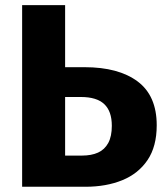

<svg xmlns="http://www.w3.org/2000/svg" viewBox="-20 -713 634 733"><path d="M64.5 0V-693.4H228.6V-119H292.5Q329.2 -119 354.4 -130.5Q379.6 -142 393.3 -167.2Q406.9 -192.5 406.9 -232.8Q406.9 -288.2 378.1 -315.4Q349.3 -342.7 288.9 -342.7H212.6V-456.5H302.8Q432.5 -456.5 505.4 -402.1Q578.3 -347.6 578.3 -234.8Q578.3 -153.8 543.3 -102Q508.4 -50.2 447 -25.1Q385.5 0 306.3 0Z"/></svg>

Font: Fira Sans Variable
Style: Regular
Weight: 400
Designer: Carrois Corporate & Edenspiekermann AG
Foundry: Carrois Corporate GbR & Edenspiekermann AG
Version: Version 4.202